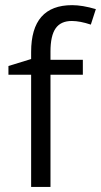

<svg xmlns="http://www.w3.org/2000/svg" viewBox="-20 -733 396 753"><path d="M304.9 -498.5V-439.8H178V0H102.1V-439.8H13.1V-474.2L102.1 -501.5V-529.3Q102.1 -712.8 262.9 -712.8Q302.8 -712.8 355.9 -697.2L336.2 -636.5Q293.7 -650.7 261.4 -650.7Q218.4 -650.7 198.2 -621.8Q178 -593 178 -530.8V-498.5Z"/></svg>

Font: KhulaRegular
Style: Regular
Weight: 400
Designer: Erin McLaughlin, Steve Matteson
Version: Version 1.001;PS 1.0;hotconv 1.0.72;makeotf.lib2.5.5900; ttf